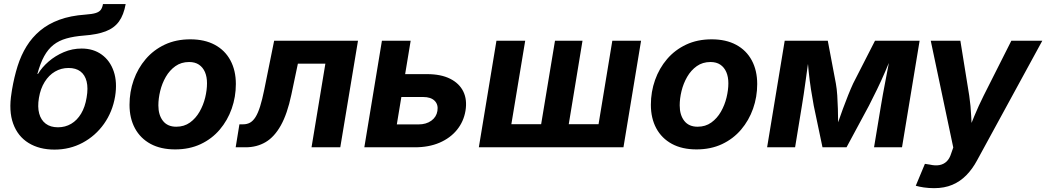

<svg xmlns="http://www.w3.org/2000/svg" viewBox="-20 -748 5313 975"><path d="M256.8 11.7Q179.7 11.7 125 -22Q70.3 -55.7 46.9 -120.1Q23.4 -184.6 38.6 -276.4L41 -292.5Q51.8 -356.4 69.3 -412.1Q86.9 -467.8 115 -513.2Q143.1 -558.6 184.1 -592.8Q225.1 -627 281.5 -647.7Q337.9 -668.5 413.1 -673.8Q448.7 -676.3 466.8 -682.1Q484.9 -688 492.4 -699Q500 -710 502.9 -727.5H618.2Q608.4 -672.4 584.2 -638.9Q560.1 -605.5 516.6 -588.9Q473.1 -572.3 406.2 -567.4Q355.5 -563.5 317.4 -552.7Q279.3 -542 251.7 -520.3Q224.1 -498.5 204.3 -462.6Q184.6 -426.8 169.9 -372.6H172.9Q192.9 -406.2 226.8 -435.5Q260.7 -464.8 304 -483.2Q347.2 -501.5 394.5 -501.5Q454.1 -501.5 496.6 -470.7Q539.1 -439.9 557.6 -385.3Q576.2 -330.6 564.5 -258.3Q551.3 -180.2 508.1 -119.1Q464.8 -58.1 399.7 -23.2Q334.5 11.7 256.8 11.7ZM274.4 -101.6Q311.5 -101.6 341.6 -119.4Q371.6 -137.2 391.8 -170.9Q412.1 -204.6 419.9 -252.9Q428.2 -300.8 419.9 -334.2Q411.6 -367.7 388.4 -385.3Q365.2 -402.8 328.1 -402.8Q290.5 -402.8 259.3 -384.5Q228 -366.2 206.8 -332Q185.5 -297.9 177.7 -251Q169.9 -205.1 179 -171.6Q188 -138.2 212.2 -119.9Q236.3 -101.6 274.4 -101.6Z M869.6 10.7Q796.4 10.7 744.6 -17.3Q692.9 -45.4 665.3 -96.4Q637.7 -147.5 637.7 -215.8Q637.7 -281.7 658.9 -341.6Q680.2 -401.4 720 -448Q759.8 -494.6 816.9 -521.5Q874 -548.3 946.3 -548.3Q1019 -548.3 1070.8 -520.5Q1122.6 -492.7 1150.1 -441.4Q1177.7 -390.1 1177.7 -321.3Q1177.7 -255.9 1156.7 -196.3Q1135.7 -136.7 1095.9 -89.8Q1056.2 -43 999 -16.1Q941.9 10.7 869.6 10.7ZM875 -104.5Q915 -104.5 944.6 -125.7Q974.1 -147 993.4 -180.7Q1012.7 -214.4 1022 -252.7Q1031.2 -291 1031.2 -325.2Q1031.2 -357.9 1020.8 -382.1Q1010.3 -406.2 990.2 -419.7Q970.2 -433.1 940.4 -433.1Q900.4 -433.1 870.8 -412.1Q841.3 -391.1 822 -357.7Q802.7 -324.2 793.5 -285.9Q784.2 -247.6 784.2 -212.9Q784.2 -164.1 807.4 -134.3Q830.6 -104.5 875 -104.5Z M1176.8 0 1195.8 -116.7H1214.4Q1234.4 -116.7 1249.8 -125.2Q1265.1 -133.8 1277.6 -153.6Q1290 -173.3 1300.8 -207.3Q1311.5 -241.2 1321.8 -292L1372.1 -541H1797.9L1708 0H1562L1632.3 -424.8H1492.7L1459.5 -267.1Q1439 -169.9 1406.2 -111.3Q1373.5 -52.7 1328.9 -26.4Q1284.2 0 1227.1 0Z M1986.8 -371.6H2147.9Q2219.2 -371.6 2265.9 -348.1Q2312.5 -324.7 2332.8 -283.2Q2353 -241.7 2343.8 -185.5Q2334.5 -130.4 2300.5 -88.6Q2266.6 -46.9 2212.2 -23.4Q2157.7 0 2086.9 0H1830.1L1919.4 -541H2065.4L1995.1 -116.2H2105Q2144 -116.2 2170.2 -135Q2196.3 -153.8 2201.2 -184.6Q2206.5 -216.8 2187.3 -236.1Q2168 -255.4 2128.9 -255.4H1967.3Z M2501 -541H2647L2576.7 -117.2H2728L2798.3 -541H2938L2868.2 -117.2H3019.5L3089.4 -541H3235.4L3146 0H2411.6Z M3517.1 10.7Q3443.8 10.7 3392.1 -17.3Q3340.3 -45.4 3312.7 -96.4Q3285.2 -147.5 3285.2 -215.8Q3285.2 -281.7 3306.4 -341.6Q3327.6 -401.4 3367.4 -448Q3407.2 -494.6 3464.4 -521.5Q3521.5 -548.3 3593.8 -548.3Q3666.5 -548.3 3718.3 -520.5Q3770 -492.7 3797.6 -441.4Q3825.2 -390.1 3825.2 -321.3Q3825.2 -255.9 3804.2 -196.3Q3783.2 -136.7 3743.4 -89.8Q3703.6 -43 3646.5 -16.1Q3589.4 10.7 3517.1 10.7ZM3522.5 -104.5Q3562.5 -104.5 3592 -125.7Q3621.6 -147 3640.9 -180.7Q3660.2 -214.4 3669.4 -252.7Q3678.7 -291 3678.7 -325.2Q3678.7 -357.9 3668.2 -382.1Q3657.7 -406.2 3637.7 -419.7Q3617.7 -433.1 3587.9 -433.1Q3547.9 -433.1 3518.3 -412.1Q3488.8 -391.1 3469.5 -357.7Q3450.2 -324.2 3440.9 -285.9Q3431.6 -247.6 3431.6 -212.9Q3431.6 -164.1 3454.8 -134.3Q3478 -104.5 3522.5 -104.5Z M3875.5 0 3964.8 -541H4183.6L4224.6 -324.2Q4229.5 -297.4 4231.7 -263.9Q4233.9 -230.5 4234.9 -194.6Q4235.8 -158.7 4236.1 -125.2Q4236.3 -91.8 4235.8 -64.9H4215.8Q4224.1 -92.3 4235.6 -125.7Q4247.1 -159.2 4260.3 -195.1Q4273.4 -231 4286.9 -264.4Q4300.3 -297.9 4312.5 -324.2L4423.3 -541H4649.9L4560.5 0H4418.5L4453.6 -211.4Q4457.5 -236.3 4463.6 -269.5Q4469.7 -302.7 4476.8 -339.4Q4483.9 -376 4490.7 -412.6Q4497.6 -449.2 4502.9 -481H4514.2Q4496.1 -432.6 4475.3 -384.8Q4454.6 -336.9 4433.3 -293Q4412.1 -249 4392.6 -211.4L4278.8 0H4156.7L4112.3 -211.4Q4105 -250.5 4098.1 -294.7Q4091.3 -338.9 4086.4 -386.2Q4081.5 -433.6 4079.1 -481H4091.8Q4086.4 -448.2 4081.3 -411.9Q4076.2 -375.5 4071.3 -339.4Q4066.4 -303.2 4061.5 -270.3Q4056.6 -237.3 4052.2 -211.4L4017.6 0Z M4630.4 195.3 4676.8 84 4702.1 87.9Q4729 94.2 4750.5 90.3Q4772 86.4 4787.1 72Q4802.2 57.6 4810.1 31.7L4820.8 1L4706.5 -541H4856.9L4901.9 -262.2Q4909.7 -210 4911.9 -157.7Q4914.1 -105.5 4918.5 -48.8H4883.3Q4905.8 -105.5 4927.5 -158Q4949.2 -210.4 4975.1 -262.2L5115.7 -541H5272.9L4941.4 66.9Q4918 110.4 4887.2 141.8Q4856.4 173.3 4816.2 190.4Q4775.9 207.5 4723.6 207.5Q4696.3 207.5 4671.6 203.9Q4647 200.2 4630.4 195.3Z"/></svg>

Font: Inter 17pt
Style: Bold Italic
Weight: 700
Italic angle: -9.3988°
Version: Version 4.001;git-66647c0bb